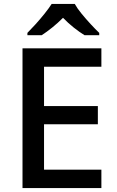

<svg xmlns="http://www.w3.org/2000/svg" viewBox="-20 -961 597 981"><path d="M498 0H95V-714H498V-620H205V-419H480V-326H205V-94H498ZM362 -941Q374 -919 396.5 -891.5Q419 -864 443.5 -837.5Q468 -811 487 -793V-781H412Q386 -797 357 -820Q328 -843 302 -870Q275 -843 247 -820.5Q219 -798 193 -781H120V-793Q139 -812 162.5 -838Q186 -864 208 -891.5Q230 -919 244 -941Z"/></svg>

Font: Noto Sans Nag Mundari Medium
Style: Regular
Weight: 500
Version: Version 1.000